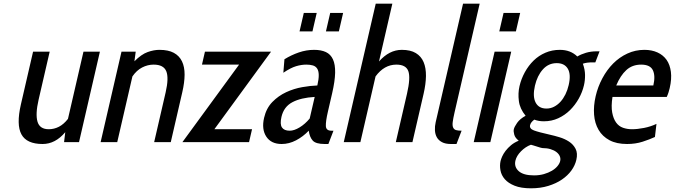

<svg xmlns="http://www.w3.org/2000/svg" viewBox="-20 -770 3655 1040"><path d="M327 0H408L521.1 -490H432.1L348.1 -126C333 -106.7 316.7 -92.5 299.3 -83.5C281.9 -74.5 263.5 -70 244.2 -70C211.5 -70 191.1 -83.7 183.1 -111C175.1 -138.3 177.1 -178 189.1 -230L249.1 -490H159.1L93.3 -205C76.2 -131 77.2 -76.7 96.2 -42C115.2 -7.3 153.4 10 210.7 10C256.7 10 297.6 -11.3 333.5 -54Z M815 0H905L967.3 -270C975.5 -305.3 979.7 -337.2 979.9 -365.5C980.1 -393.8 975.3 -418 965.6 -438C955.9 -458 941.1 -473.3 921.2 -484C901.4 -494.7 875.4 -500 843.4 -500C823.4 -500 802.2 -496 779.7 -488C757.2 -480 733.3 -463.3 708.1 -438L715.1 -490H638.1L525 0H615L697.2 -356C712.3 -378 729.8 -394.2 749.9 -404.5C769.9 -414.8 790.6 -420 812 -420C848 -420 870.9 -408 880.7 -384C890.4 -360 889.3 -322 877.3 -270Z M1141.2 -70 1448.1 -490H1090.1L1074 -420H1275L968 0H1329L1345.2 -70Z M1758.7 10 1786.3 -62H1775.3C1756 -62 1745.9 -70.3 1745.1 -87C1744.3 -103.7 1747.9 -129.7 1756.1 -165L1779.2 -265C1789.3 -309 1794.7 -346 1795.3 -376C1795.9 -406 1792 -430.2 1783.5 -448.5C1775.1 -466.8 1762.3 -480 1745.2 -488C1728 -496 1706.8 -500 1681.4 -500C1653.4 -500 1625.9 -495.3 1598.7 -486C1571.5 -476.7 1545.5 -464.3 1520.7 -449L1514.8 -376C1541.6 -394 1564.7 -405.8 1584 -411.5C1603.3 -417.2 1621.6 -420 1639 -420C1653 -420 1665 -418.5 1674.9 -415.5C1684.9 -412.5 1692.6 -406.8 1698 -398.5C1703.4 -390.2 1706.3 -378.7 1706.5 -364C1706.8 -349.3 1704.3 -330.3 1698.9 -307C1674.7 -306.3 1647.5 -303.3 1617.3 -298C1587.1 -292.7 1557.9 -283.5 1529.9 -270.5C1501.9 -257.5 1477 -239.8 1455.2 -217.5C1433.4 -195.2 1418.5 -166.7 1410.5 -132C1400.9 -90.7 1404.9 -56.7 1422.4 -30C1439.9 -3.3 1467.7 10 1505.7 10C1532.4 10 1558.4 3.3 1583.8 -10C1609.2 -23.3 1632.1 -40.7 1652.3 -62C1655.6 -38.7 1662.8 -20.8 1674 -8.5C1685.1 3.8 1706.7 10 1738.7 10ZM1684.6 -245 1657.5 -128C1640.9 -108 1622.7 -92 1603 -80C1583.2 -68 1565.3 -62 1549.3 -62C1529.3 -62 1515.3 -67.8 1507.4 -79.5C1499.4 -91.2 1498.5 -110.3 1504.6 -137C1513.1 -173.7 1532.9 -200.2 1564 -216.5C1595.1 -232.8 1635.3 -242.3 1684.6 -245ZM1745.5 -600H1815.5L1838.6 -700H1768.6ZM1602.5 -600H1672.5L1695.6 -700H1625.6Z M2124 0H2214L2274.5 -262C2282.6 -297.3 2286.9 -329.5 2287.3 -358.5C2287.6 -387.5 2283.4 -412.5 2274.6 -433.5C2265.8 -454.5 2251.7 -470.8 2232.4 -482.5C2213.1 -494.2 2187.8 -500 2156.4 -500C2111.1 -500 2069.9 -479 2032.9 -437L2105.2 -750H2015.2L1842 0H1932L2014.2 -356C2045.4 -398.7 2083 -420 2127 -420C2161.6 -420 2183.2 -408.2 2191.8 -384.5C2200.3 -360.8 2197.9 -320 2184.5 -262Z M2452.7 10 2480.3 -62C2467 -62 2456.8 -63.2 2449.6 -65.5C2442.5 -67.8 2437.4 -72.5 2434.4 -79.5C2431.3 -86.5 2430.6 -96.3 2432.2 -109C2433.8 -121.7 2437 -138.7 2441.9 -160L2578.2 -750H2488.2L2339.9 -108C2336.5 -93.3 2335.2 -78.8 2335.9 -64.5C2336.6 -50.2 2340 -37.5 2346.1 -26.5C2352.2 -15.5 2361.5 -6.7 2374 0C2386.5 6.7 2402.7 10 2422.7 10Z M2684.5 -600H2774.5L2797.6 -700H2707.6ZM2546 0H2636L2749.1 -490H2659.1Z M2856.3 250C2890.3 250 2921.5 245.7 2949.8 237C2978.1 228.3 3002.8 216.8 3023.7 202.5C3044.7 188.2 3061.8 171.8 3075.1 153.5C3088.3 135.2 3097.2 116 3101.8 96C3107.4 72 3106 52 3097.7 36C3089.4 20 3077.6 7 3062.2 -3C3046.8 -13 3029.8 -20.8 3011.1 -26.5C2992.4 -32.2 2975.5 -36.7 2960.2 -40C2918.4 -49.3 2889 -57.2 2872.2 -63.5C2855.3 -69.8 2848.3 -79.3 2851.2 -92C2852.6 -98 2855.4 -103.5 2859.5 -108.5C2863.7 -113.5 2868.6 -118 2874.2 -122C2889.4 -116 2906.8 -113 2926.1 -113C2954.1 -113 2980 -118.5 3003.9 -129.5C3027.8 -140.5 3049 -155.2 3067.6 -173.5C3086.1 -191.8 3101.9 -212.7 3115 -236C3128 -259.3 3137.4 -283.3 3143.1 -308C3147.3 -326 3149.2 -344.7 3149 -364C3148.8 -383.3 3144.9 -403.7 3137.1 -425C3145.1 -427.7 3153 -429.5 3160.9 -430.5C3168.8 -431.5 3174.4 -432 3177.7 -432H3204.7L3227.6 -492H3211.6C3190.9 -492 3171.6 -489.3 3153.7 -484C3135.8 -478.7 3120.3 -472 3107.1 -464C3082.7 -488 3051.1 -500 3012.4 -500C2984.4 -500 2958.4 -494.8 2934.4 -484.5C2910.3 -474.2 2889 -460 2870.5 -442C2852.1 -424 2836.2 -403 2823 -379C2809.8 -355 2800.1 -329.7 2793.9 -303C2788.1 -277.7 2786.9 -251 2790.5 -223C2794 -195 2806.2 -168.3 2827 -143C2806.4 -131.7 2791.1 -118.8 2781.1 -104.5C2771.1 -90.2 2765.2 -78.7 2763.2 -70C2761.5 -62.7 2762.2 -53 2765.5 -41C2768.7 -29 2776.8 -18 2789.8 -8C2773.6 -1.3 2759.8 6.8 2748.2 16.5C2736.6 26.2 2726.8 36.3 2718.6 47C2710.5 57.7 2704.3 67.8 2700.1 77.5C2695.9 87.2 2693 95.3 2691.4 102C2687.8 118 2687.5 134.8 2690.8 152.5C2694 170.2 2701.8 186.2 2714.2 200.5C2726.6 214.8 2744.3 226.7 2767.5 236C2790.7 245.3 2820.3 250 2856.3 250ZM2995.8 -428C3023.8 -428 3043.8 -417.8 3055.8 -397.5C3067.7 -377.2 3069.3 -347.7 3060.3 -309C3056.2 -291 3050.3 -274.3 3042.8 -259C3035.2 -243.7 3026.3 -230.3 3016.1 -219C3005.8 -207.7 2994.2 -198.7 2981.3 -192C2968.5 -185.3 2954.7 -182 2940 -182C2912 -182 2892.4 -193 2881.1 -215C2869.9 -237 2868.7 -267.3 2877.6 -306C2886 -342 2900.2 -371.3 2920.5 -394C2940.7 -416.7 2965.8 -428 2995.8 -428ZM2917.6 32C2934.3 32 2949.1 34 2962.2 38C2975.3 42 2986.1 47.3 2994.5 54C3003 60.7 3008.9 68.2 3012.3 76.5C3015.7 84.8 3016.4 93.3 3014.4 102C3012.3 111.3 3007.3 120.7 2999.5 130C2991.7 139.3 2981.6 147.7 2969.2 155C2956.8 162.3 2942.5 168.3 2926.1 173C2909.6 177.7 2891.8 180 2872.4 180C2834.4 180 2806.9 172.3 2789.7 157C2772.6 141.7 2766.7 122.7 2771.9 100C2775.9 82.7 2786 65.8 2802.1 49.5C2818.2 33.2 2836.1 21.3 2855.8 14C2858.9 14.7 2863.6 16 2869.8 18C2876 20 2882.4 22 2889 24C2895.5 26 2901.4 27.8 2906.7 29.5C2912 31.2 2915.6 32 2917.6 32Z M3297.6 -245H3591.6C3595.6 -253.7 3598.8 -262 3601.3 -270C3603.8 -278 3605.9 -285.7 3607.6 -293C3615.2 -325.7 3617.3 -355 3614 -381C3610.6 -407 3602.8 -428.7 3590.5 -446C3578.1 -463.3 3561.7 -476.7 3541.2 -486C3520.7 -495.3 3497.1 -500 3470.4 -500C3437.8 -500 3407.1 -493.3 3378.3 -480C3349.6 -466.7 3323.9 -448.7 3301.3 -426C3278.8 -403.3 3259.3 -376.7 3242.9 -346C3226.5 -315.3 3214.3 -283 3206.5 -249C3198.3 -213.7 3195.5 -180.3 3197.9 -149C3200.3 -117.7 3208.5 -90.2 3222.4 -66.5C3236.2 -42.8 3255.9 -24.2 3281.4 -10.5C3306.9 3.2 3338.7 10 3376.7 10C3407.4 10 3435.5 5.8 3461.1 -2.5C3486.7 -10.8 3508.8 -19.3 3527.5 -28L3535.9 -99C3514.9 -89 3492.4 -81.7 3468.3 -77C3444.2 -72.3 3422.5 -70 3403.2 -70C3385.8 -70 3369.6 -72.7 3354.5 -78C3339.4 -83.3 3326.9 -92.8 3317.1 -106.5C3307.2 -120.2 3300.2 -138.2 3296.1 -160.5C3291.9 -182.8 3292.4 -211 3297.6 -245ZM3453 -420C3485.6 -420 3506.8 -409.8 3516.4 -389.5C3526.1 -369.2 3526.9 -341.7 3518.9 -307H3317.9C3332.9 -343 3351.1 -370.8 3372.7 -390.5C3394.2 -410.2 3421 -420 3453 -420Z"/></svg>

Font: Cabin Condensed
Style: Regular
Weight: 400
Italic angle: -13°
Designer: Pablo Impallari
Foundry: Pablo Impallari. www.impallari.com Igino Marini. www.ikern.com
Version: Version 1.006